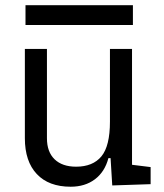

<svg xmlns="http://www.w3.org/2000/svg" viewBox="-20 -705 626 735"><path d="M250.5 9.8Q166.5 9.8 120.8 -38.8Q75.2 -87.4 75.2 -175.8V-517.6H159.7V-175.8Q159.7 -123.5 189 -95.2Q218.3 -66.9 271.5 -66.9Q335.4 -66.9 368.2 -106.4Q400.9 -146 400.9 -239.3V-517.6H485.4V-74.2L556.6 -65.4V0L409.7 4.9L403.3 -99.6H395Q381.3 -47.4 343.5 -18.8Q305.7 9.8 250.5 9.8ZM77.6 -609.4V-685.1H488.8V-609.4Z"/></svg>

Font: Cascadia Mono NF SemiLight
Style: Regular
Weight: 350
Monospace: yes
Designer: Aaron Bell
Foundry: Saja Typeworks
Version: Version 2404.023; ttfautohint (v1.8.4)